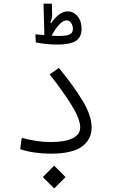

<svg xmlns="http://www.w3.org/2000/svg" viewBox="-20 -844 626 1057"><path d="M258.8 2Q215.8 2 171.6 -4.2Q127.4 -10.3 91.3 -22.9L99.6 -85Q139.6 -74.2 179.7 -68.1Q219.7 -62 259.8 -62Q337.4 -62 379.4 -82.8Q421.4 -103.5 421.4 -142.1Q421.4 -188.5 374.8 -263.9Q328.1 -339.4 253.4 -434.6L304.2 -470.2Q382.8 -374.5 433.6 -291.5Q484.4 -208.5 484.4 -142.1Q484.4 -75.7 430.7 -36.9Q377 2 258.8 2ZM278.3 193.4 215.8 130.9 278.3 67.9 340.8 130.9ZM295.9 -598.6Q262.2 -598.6 231.2 -602.3Q200.2 -606 177.2 -610.4L174.8 -655.3Q183.6 -654.3 196 -653.1Q208.5 -651.9 222.7 -650.9Q223.1 -651.9 224.1 -653.3L219.7 -823.7H265.6L267.1 -766.6Q267.6 -755.9 265.1 -743.9Q262.7 -731.9 256.3 -720.2L261.7 -717.3Q283.2 -747.6 305.9 -764.4Q328.6 -781.2 352.1 -781.2Q385.3 -781.2 407.2 -754.4Q429.2 -727.5 429.2 -685.1Q429.2 -639.2 397.7 -618.9Q366.2 -598.6 295.9 -598.6ZM263.7 -647.5Q287.6 -646 300.3 -646Q346.2 -646 363.8 -654.5Q381.3 -663.1 381.3 -684.1Q381.3 -704.1 371.3 -718Q361.3 -731.9 345.7 -731.9Q328.1 -731.9 307.1 -710Q286.1 -688 263.7 -647.5Z"/></svg>

Font: Cascadia Mono PL Light
Style: Regular
Weight: 300
Monospace: yes
Designer: Aaron Bell
Foundry: Saja Typeworks
Version: Version 2404.023; ttfautohint (v1.8.4)